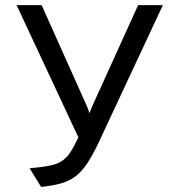

<svg xmlns="http://www.w3.org/2000/svg" viewBox="-20 -720 698 752"><path d="M141 12 96 -61Q143 -65 172.5 -70.8Q202 -76.5 221 -88.5Q240 -100.5 255 -123Q270 -145.5 287 -182L45 -700H143L316 -314Q320.5 -304.5 323.8 -295.8Q327 -287 330.5 -277Q334 -287 337.8 -295.8Q341.5 -304.5 346.5 -315.5L521 -700H618L366 -161Q343 -112.5 322 -80.8Q301 -49 276.8 -30.2Q252.5 -11.5 219.8 -2Q187 7.5 141 12Z"/></svg>

Font: Undotted
Style: Regular
Weight: 400
Designer: Delve Withrington, Dave Bailey, Thomas Jockin
Foundry: Delve Fonts LLC
Version: Version 4.000